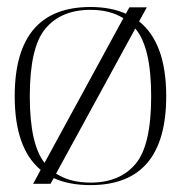

<svg xmlns="http://www.w3.org/2000/svg" viewBox="-20 -536 539 560"><path d="M357.4 -514.6H408.2L385.7 -473.6Q464.8 -410.6 464.8 -255.4Q464.8 3.9 244.1 3.9Q181.2 3.9 136.7 -16.6L127.4 0H76.7L98.6 -40.5Q22.9 -103.5 22.9 -255.4Q22.9 -515.6 244.1 -515.6Q302.7 -515.6 347.2 -496.1ZM244.1 -3.4Q329.6 -3.4 375.5 -58.1Q420.9 -112.3 420.9 -254.9Q420.9 -397.5 375.5 -451.7Q374.5 -452.6 374.5 -452.6L143.6 -29.8Q183.6 -3.4 244.1 -3.4ZM244.1 -507.3Q157.7 -507.3 111.8 -451.7Q66.9 -397.5 66.9 -254.9Q66.9 -115.7 109.9 -61L339.8 -482.9Q300.8 -507.3 244.1 -507.3Z"/></svg>

Font: Tartlers End
Style: Regular
Weight: 200
Designer: Peter Wiegel
Foundry: Peter Wiegel
Version: Version 1.000 2013 initial release